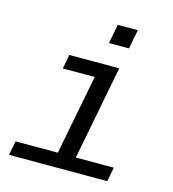

<svg xmlns="http://www.w3.org/2000/svg" viewBox="-108 -815 816 905"><g transform="rotate(15 300.0 -362.5)"><path d="M326.2 -69.3H511.7L498 0H18.6L32.2 -69.3H238.3L314 -459H158.2L171.4 -528.3H415ZM337.4 -630.9 355.5 -724.6H453.1L435.1 -630.9Z"/></g></svg>

Font: Cousine
Style: Italic
Weight: 400
Italic angle: -12°
Monospace: yes
Designer: Steve Matteson
Foundry: Monotype Imaging Inc.
Version: Version 1.21